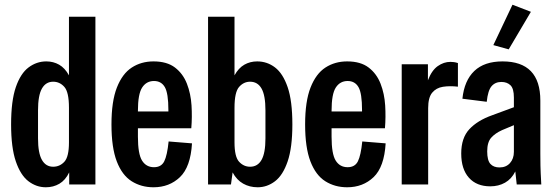

<svg xmlns="http://www.w3.org/2000/svg" viewBox="-20 -781 2347 813"><path d="M174 12Q134 12 100.5 -13.5Q67 -39 47 -97.5Q27 -156 27 -254Q27 -354 47 -412Q67 -470 101 -495.5Q135 -521 176 -521Q206 -521 230.5 -507Q255 -493 272 -462V-710H384V0H273V-51Q257 -18 231.5 -3Q206 12 174 12ZM141 -195Q141 -133 157.5 -104Q174 -75 205 -75Q233 -75 252.5 -96Q272 -117 272 -178V-325Q272 -391 252.5 -413Q233 -435 205 -435Q174 -435 157.5 -406Q141 -377 141 -314Z M630 12Q578 12 537.5 -13.5Q497 -39 474.5 -97.5Q452 -156 452 -254Q452 -352 475 -410.5Q498 -469 538 -495Q578 -521 630 -521Q687 -521 721 -495Q755 -469 771.5 -426.5Q788 -384 791 -334.5Q794 -285 790 -238H564V-202Q564 -129 581.5 -101Q599 -73 632 -73Q663 -73 675.5 -98Q688 -123 694 -182L793 -174Q787 -74 742 -31Q697 12 630 12ZM564 -312V-309H693V-315Q693 -386 678 -412Q663 -438 632 -438Q600 -438 582 -410.5Q564 -383 564 -312Z M861 0V-710H973V-462Q990 -493 1014.5 -507Q1039 -521 1069 -521Q1111 -521 1144.5 -495.5Q1178 -470 1198 -412Q1218 -354 1218 -254Q1218 -156 1198 -97.5Q1178 -39 1144.5 -13.5Q1111 12 1071 12Q1037 12 1009.5 -3.5Q982 -19 965 -51L958 0ZM973 -178Q973 -117 992.5 -96Q1012 -75 1039 -75Q1071 -75 1087.5 -104Q1104 -133 1104 -195V-314Q1104 -377 1087.5 -406Q1071 -435 1039 -435Q1012 -435 992.5 -413Q973 -391 973 -325Z M1450 12Q1398 12 1357.5 -13.5Q1317 -39 1294.5 -97.5Q1272 -156 1272 -254Q1272 -352 1295 -410.5Q1318 -469 1358 -495Q1398 -521 1450 -521Q1507 -521 1541 -495Q1575 -469 1591.5 -426.5Q1608 -384 1611 -334.5Q1614 -285 1610 -238H1384V-202Q1384 -129 1401.5 -101Q1419 -73 1452 -73Q1483 -73 1495.5 -98Q1508 -123 1514 -182L1613 -174Q1607 -74 1562 -31Q1517 12 1450 12ZM1384 -312V-309H1513V-315Q1513 -386 1498 -412Q1483 -438 1452 -438Q1420 -438 1402 -410.5Q1384 -383 1384 -312Z M1681 0V-509H1792V-441Q1808 -483 1833.5 -501Q1859 -519 1887 -519Q1894 -519 1902 -518Q1910 -517 1919 -514V-414Q1884 -418 1855.5 -413.5Q1827 -409 1810 -388.5Q1793 -368 1793 -323V0Z M2056 8Q1998 8 1965.5 -28.5Q1933 -65 1933 -131Q1933 -197 1967.5 -234Q2002 -271 2064 -293L2156 -327V-368Q2156 -406 2141.5 -420Q2127 -434 2103 -434Q2077 -434 2061.5 -416Q2046 -398 2041 -350L1938 -363Q1946 -440 1988.5 -480.5Q2031 -521 2108 -521Q2268 -521 2268 -355V-130Q2268 -105 2268.5 -79Q2269 -53 2272 0H2168L2162 -55Q2146 -23 2118.5 -7.5Q2091 8 2056 8ZM2043 -140Q2043 -102 2056.5 -87Q2070 -72 2095 -72Q2123 -72 2139.5 -90.5Q2156 -109 2156 -138V-251L2106 -230Q2077 -217 2060 -198Q2043 -179 2043 -140ZM2134 -572 2069 -590 2150 -761 2228 -731Z"/></svg>

Font: Special Gothic Condensed Medium
Style: Regular
Weight: 500
Width: 3
Designer: Alistair McCready
Foundry: Monolith
Version: Version 1.000; ttfautohint (v1.8.4.7-5d5b)